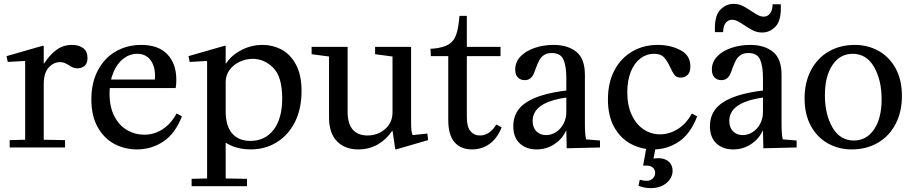

<svg xmlns="http://www.w3.org/2000/svg" viewBox="-20 -762 4716 992"><path d="M206 -434H208Q237 -479 272 -504.5Q307 -530 352 -530Q387 -530 409.5 -513.5Q432 -497 432 -463Q432 -433 416 -421Q400 -409 380 -409Q367 -409 357.5 -413Q348 -417 336 -425Q323 -433 313 -437Q303 -441 290 -441Q257 -441 231.5 -413Q206 -385 206 -328ZM202 -526 206 -524V-40L316 -38V0H30V-38L110 -40V-445L108 -447L20 -442L14 -472Z M725 -66Q777 -66 820.5 -94.5Q864 -123 892 -175H894L920 -161Q885 -71 823.5 -30.5Q762 10 688 10Q625 10 571.5 -18Q518 -46 485 -104.5Q452 -163 452 -249Q452 -335 486 -399Q520 -463 578.5 -496.5Q637 -530 710 -530Q798 -530 844.5 -481.5Q891 -433 891 -349Q891 -327 888 -309L886 -307H544L550 -351H795L779 -339Q787 -405 762.5 -444.5Q738 -484 689 -484Q650 -484 617.5 -459Q585 -434 565.5 -387.5Q546 -341 546 -279Q546 -208 571.5 -160Q597 -112 638 -89Q679 -66 725 -66Z M1142 -526 1146 -524V160L1256 162V200H970V162L1050 160V-445L1048 -447L960 -442L954 -472ZM1096 -67 1146 -187Q1146 -111 1179.5 -72.5Q1213 -34 1273 -34Q1350 -34 1394 -92Q1438 -150 1438 -253Q1438 -366 1391.5 -412Q1345 -458 1286 -458Q1251 -458 1218.5 -443Q1186 -428 1166 -400.5Q1146 -373 1146 -338V-434H1148Q1175 -476 1226.5 -503Q1278 -530 1337 -530Q1389 -530 1434.5 -506Q1480 -482 1509 -428.5Q1538 -375 1538 -291Q1538 -200 1504 -132Q1470 -64 1410 -27Q1350 10 1275 10Q1216 10 1170.5 -11.5Q1125 -33 1096 -67Z M2008 -86H2006Q1978 -43 1933 -16.5Q1888 10 1831 10Q1762 10 1721 -32Q1680 -74 1680 -155V-470L1590 -482V-520H1776V-185Q1776 -122 1803 -92Q1830 -62 1878 -62Q1932 -62 1970 -95.5Q2008 -129 2008 -182ZM1918 -520H2104V-126Q2104 -78 2112 -64L2188 -72L2192 -38L2026 10L2022 8L2008 -86V-470L1918 -482Z M2204 -510 2221 -511Q2271 -516 2298 -532.5Q2325 -549 2337 -583Q2349 -617 2354 -680H2392V-520H2566V-472H2392V-157Q2392 -107 2410.5 -84.5Q2429 -62 2460 -62Q2509 -62 2544 -118H2546L2572 -104Q2548 -45 2508 -17.5Q2468 10 2419 10Q2361 10 2328.5 -27Q2296 -64 2296 -143V-472H2206Z M2676 -215Q2743 -277 2920 -296L2906 -258Q2817 -245 2774.5 -215Q2732 -185 2732 -137Q2732 -103 2751.5 -83.5Q2771 -64 2801 -64Q2828 -64 2852 -79Q2876 -94 2891 -121.5Q2906 -149 2906 -184V-86H2904Q2885 -44 2844 -17Q2803 10 2752 10Q2699 10 2665.5 -21Q2632 -52 2632 -110Q2632 -174 2676 -215ZM2840 -530Q2913 -530 2957.5 -494.5Q3002 -459 3002 -375V-120Q3002 -70 3008 -42L3080 -36V0L2908 4L2906 -86V-359Q2906 -421 2891 -454.5Q2876 -488 2831 -488Q2806 -488 2790.5 -477.5Q2775 -467 2767 -452Q2759 -437 2749 -411Q2742 -390 2736 -377.5Q2730 -365 2719 -356.5Q2708 -348 2691 -348Q2669 -348 2655.5 -362Q2642 -376 2642 -403Q2642 -442 2669.5 -470.5Q2697 -499 2742.5 -514.5Q2788 -530 2840 -530Z M3378 -530Q3444 -530 3495.5 -503Q3547 -476 3547 -419Q3547 -389 3532.5 -375Q3518 -361 3497 -361Q3476 -361 3465.5 -374Q3455 -387 3443 -414Q3427 -448 3410.5 -466Q3394 -484 3359 -484Q3320 -484 3288.5 -460Q3257 -436 3239 -391Q3221 -346 3221 -285Q3221 -217 3244 -168Q3267 -119 3305.5 -93.5Q3344 -68 3390 -68Q3439 -68 3483 -96Q3527 -124 3554 -175H3556L3582 -161Q3548 -71 3488 -30.5Q3428 10 3356 10Q3294 10 3240.5 -18Q3187 -46 3154 -104Q3121 -162 3121 -248Q3121 -335 3154.5 -398.5Q3188 -462 3246.5 -496Q3305 -530 3378 -530ZM3371 -18 3353 74 3305 94 3303 92 3323 -18ZM3455 120Q3455 157 3423.5 183.5Q3392 210 3342 210Q3309 210 3279 198L3285 168L3287 167Q3327 178 3346 165.5Q3365 153 3365 131Q3365 114 3351.5 102.5Q3338 91 3305 94L3327 64Q3368 52 3397 56.5Q3426 61 3440.5 78.5Q3455 96 3455 120Z M3692 -215Q3759 -277 3936 -296L3922 -258Q3833 -245 3790.5 -215Q3748 -185 3748 -137Q3748 -103 3767.5 -83.5Q3787 -64 3817 -64Q3844 -64 3868 -79Q3892 -94 3907 -121.5Q3922 -149 3922 -184V-86H3920Q3901 -44 3860 -17Q3819 10 3768 10Q3715 10 3681.5 -21Q3648 -52 3648 -110Q3648 -174 3692 -215ZM3856 -530Q3929 -530 3973.5 -494.5Q4018 -459 4018 -375V-120Q4018 -70 4024 -42L4096 -36V0L3924 4L3922 -86V-359Q3922 -421 3907 -454.5Q3892 -488 3847 -488Q3822 -488 3806.5 -477.5Q3791 -467 3783 -452Q3775 -437 3765 -411Q3758 -390 3752 -377.5Q3746 -365 3735 -356.5Q3724 -348 3707 -348Q3685 -348 3671.5 -362Q3658 -376 3658 -403Q3658 -442 3685.5 -470.5Q3713 -499 3758.5 -514.5Q3804 -530 3856 -530ZM4014 -740Q4018 -658 3988 -626Q3958 -594 3918 -594Q3893 -594 3872 -604Q3851 -614 3825 -632Q3804 -646 3790 -653Q3776 -660 3762 -660Q3743 -660 3730 -644.5Q3717 -629 3716 -596H3674Q3670 -678 3700 -710Q3730 -742 3770 -742Q3795 -742 3816 -732Q3837 -722 3863 -704Q3884 -690 3898 -683Q3912 -676 3926 -676Q3945 -676 3958 -691.5Q3971 -707 3972 -740Z M4397 -530Q4463 -530 4518.5 -499.5Q4574 -469 4607 -409.5Q4640 -350 4640 -266Q4640 -184 4607 -121Q4574 -58 4515 -24Q4456 10 4380 10Q4314 10 4258.5 -20.5Q4203 -51 4170 -110.5Q4137 -170 4137 -254Q4137 -336 4170 -399Q4203 -462 4262 -496Q4321 -530 4397 -530ZM4392 -36Q4457 -36 4496 -93.5Q4535 -151 4535 -249Q4535 -348 4496 -416Q4457 -484 4385 -484Q4320 -484 4281 -426Q4242 -368 4242 -270Q4242 -171 4281 -103.5Q4320 -36 4392 -36Z"/></svg>

Font: Minipax
Style: Regular
Weight: 400
Designer: Raphaël Ronot
Foundry: Velvetyne Type Foundry
Version: Version 1.000